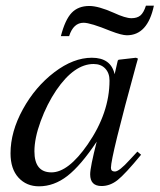

<svg xmlns="http://www.w3.org/2000/svg" viewBox="-20 -644 561 675"><path d="M463 -111 476 -100Q420 -32 393.5 -11Q367 10 337 10Q297 10 297 -31Q297 -56 320 -146Q264 -62 217 -25.5Q170 11 117 11Q73 11 45 -19.5Q17 -50 17 -105Q17 -181 60.5 -260Q104 -339 171 -390Q238 -441 303 -441Q370 -441 383 -383L394 -431L397 -434L458 -441L465 -438Q464 -434 459 -417Q370 -93 370 -54Q370 -41 384 -41Q399 -41 436 -82ZM365 -361Q365 -387 350 -403Q335 -419 309 -419Q241 -419 178 -327Q145 -278 123 -218Q101 -158 101 -112Q101 -38 161 -38Q220 -38 288 -136Q365 -247 365 -361ZM493 -624H521Q499 -520 426 -520Q408 -520 369 -535Q298 -564 274 -564Q238 -564 223 -517H194Q209 -575 232 -599Q255 -623 294 -623Q326 -623 380 -599Q421 -580 442 -580Q462 -580 473.5 -589.5Q485 -599 493 -624Z"/></svg>

Font: STIX
Style: Italic
Weight: 400
Italic angle: -16.33°
Designer: MicroPress Inc., with final additions and corrections provided by Coen Hoffman, Elsevier (retired)
Version: Version 1.1.1